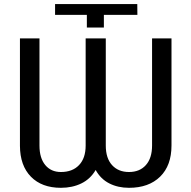

<svg xmlns="http://www.w3.org/2000/svg" viewBox="-20 -896 919 926"><path d="M807.1 -710.9H713.4V-194.3Q713.4 -133.3 683.6 -99.9Q653.8 -66.4 602.1 -66.4Q550.8 -66.4 520.5 -99.6Q490.2 -132.8 490.2 -193.8V-710.9H393.1V-193.8Q393.1 -133.3 361.3 -99.9Q329.6 -66.4 273.9 -66.4Q226.1 -66.4 198.2 -100.1Q170.4 -133.8 170.4 -193.8V-710.9H76.2V-192.4Q76.7 -97.2 129.2 -43.7Q181.6 9.8 273.9 9.8Q329.1 9.8 372.6 -11.5Q416 -32.7 441.4 -76.2Q465.3 -32.7 507.1 -11.5Q548.8 9.8 602.1 9.8Q697.3 9.8 752.2 -43.9Q807.1 -97.7 807.1 -194.3ZM245.6 -824.2H398.9V-763.2H481V-824.2H642.6L642.1 -876.5H245.6Z"/></svg>

Font: FAU Chimera
Style: Regular
Weight: 400
Version: Version 1.002;hotconv 1.0.117;makeotfexe 2.5.65602